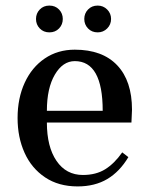

<svg xmlns="http://www.w3.org/2000/svg" viewBox="-20 -658 533 688"><path d="M43 -235Q43 -306 68.5 -361.5Q94 -417 140.5 -448.5Q187 -480 248 -480Q347 -480 400 -424Q453 -368 453 -265L451 -219H148Q148 -132 182.5 -81.5Q217 -31 277 -31Q324 -31 357 -51.5Q390 -72 418 -112L440 -95Q409 -43 364.5 -16.5Q320 10 258 10Q190 10 141.5 -22.5Q93 -55 68 -110.5Q43 -166 43 -235ZM348 -261Q348 -439 248 -439Q205 -439 176.5 -390.5Q148 -342 148 -261ZM109 -590Q109 -610 122.5 -624Q136 -638 157 -638Q178 -638 191.5 -624Q205 -610 205 -590Q205 -570 191.5 -556Q178 -542 157 -542Q136 -542 122.5 -556Q109 -570 109 -590ZM282 -590Q282 -610 295.5 -624Q309 -638 330 -638Q350 -638 364 -624Q378 -610 378 -590Q378 -570 364 -556Q350 -542 330 -542Q309 -542 295.5 -556Q282 -570 282 -590Z"/></svg>

Font: El Messiri Medium
Style: Regular
Weight: 500
Designer: Mohamed Gaber
Foundry: Kief Type Foundry
Version: Version 2.007